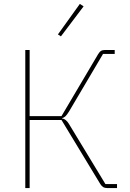

<svg xmlns="http://www.w3.org/2000/svg" viewBox="-20 -951 656 971"><path d="M288.1 -767.1 272.9 -776.9 383.8 -931.2 402.8 -918.9ZM107.9 0V-698.2H129.9V-363.8H291L476.1 -676.8Q483.4 -689 491 -693.6Q498.5 -698.2 511.2 -698.2H560.1V-678.2H501L329.1 -387.2Q318.4 -370.1 310.8 -362.8Q303.2 -355.5 293.9 -354V-352.1Q313.5 -349.1 328.1 -325.2L513.2 -20H571.8V0H522Q509.8 0 502 -4.6Q494.1 -9.3 486.8 -21L291 -344.2H129.9V0Z"/></svg>

Font: Anuphan Thin
Style: Regular
Weight: 250
Designer: Mike Abbink, Paul van der Laan, Pieter van Rosmalen, Mint Tantisuwanna
Foundry: Bold Monday; Cadson Demak
Version: Version 3.002;hotconv 1.0.109;makeotfexe 2.5.65596